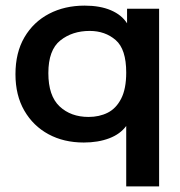

<svg xmlns="http://www.w3.org/2000/svg" viewBox="-20 -496 640 683"><path d="M429 167V-48Q408 -19 368.5 -4Q329 11 278 11Q207 11 152.5 -18.5Q98 -48 66.5 -102.5Q35 -157 35 -232Q35 -309 67 -363.5Q99 -418 154.5 -447Q210 -476 281 -476Q336 -476 374.5 -459.5Q413 -443 432 -413V-465H546V167ZM295 -80Q333 -80 363 -95Q393 -110 411 -145Q429 -180 429 -238Q429 -321 391.5 -353.5Q354 -386 299 -386Q237 -386 194.5 -352Q152 -318 152 -236Q152 -155 192 -117.5Q232 -80 295 -80Z"/></svg>

Font: Inconsolata Expanded Bold
Style: Regular
Weight: 700
Width: 7
Monospace: yes
Designer: Raph Levien, Cyreal, Brenton Simpson
Foundry: Raph Levien, Cyreal, Google
Version: Version 3.001; ttfautohint (v1.8.2.53-6de2)